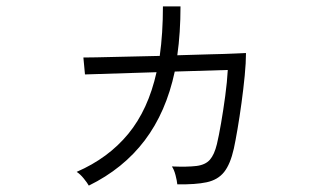

<svg xmlns="http://www.w3.org/2000/svg" viewBox="-20 -578 1040 601"><path d="M258 3Q253 -6 242 -19.5Q231 -33 220 -40Q319 -83 381.5 -159Q444 -235 470 -352L246 -345L241 -398Q246 -398 281 -398.5Q316 -399 369 -400.5Q422 -402 480 -403Q485 -438 487.5 -477Q490 -516 490 -558H545Q545 -517 542.5 -478.5Q540 -440 535 -405Q590 -407 637.5 -408Q685 -409 716 -410.5Q747 -412 750 -412Q750 -382 746 -341Q742 -300 736 -256Q730 -212 723.5 -174Q717 -136 712 -113Q701 -64 681.5 -39.5Q662 -15 627 -7.5Q592 0 535 -1Q534 -12 529.5 -29.5Q525 -47 518 -57Q567 -55 595 -58.5Q623 -62 637 -78Q651 -94 659 -127Q665 -152 672 -192.5Q679 -233 685 -277.5Q691 -322 693 -359L527 -354Q500 -227 433 -138.5Q366 -50 258 3Z"/></svg>

Font: Zen Kaku Gothic New
Style: Regular
Weight: 400
Designer: Yoshimichi Ohira
Foundry: Positype
Version: Version 1.001